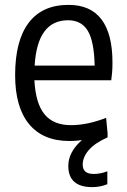

<svg xmlns="http://www.w3.org/2000/svg" viewBox="-20 -569 520 787"><path d="M265 9Q156 9 99 -60.5Q42 -130 42 -261Q42 -402 97.5 -475.5Q153 -549 261 -549Q351 -549 396 -489.5Q441 -430 441 -313Q441 -288 439.5 -271.5Q438 -255 436 -240H121Q126 -145 162.5 -100.5Q199 -56 271 -56Q338 -56 415 -86L421 -22V-6Q369 17 344 46Q319 75 319 106Q319 144 364 144Q393 144 420 133V186Q391 198 358 198Q260 198 260 111Q260 54 316 5Q293 9 265 9ZM259 -486Q133 -486 122 -300H368Q366 -399 340 -442.5Q314 -486 259 -486Z"/></svg>

Font: Encode Sans Condensed
Style: Regular
Weight: 400
Designer: Pablo Impallari, Andres Torresi
Foundry: Pablo Impallari, Andres Torresi
Version: Version 1.000; ttfautohint (v1.00) -l 8 -r 50 -G 200 -x 14 -